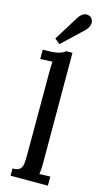

<svg xmlns="http://www.w3.org/2000/svg" viewBox="-138 -946 538 995"><g transform="rotate(15 131.5 -448.5)"><path d="M23 0ZM231 6H31V-33H32Q59 -32 70.5 -43.5Q82 -55 84 -74.5Q86 -94 86 -138V-568Q86 -600 88 -621L23 -618V-668H24Q82 -668 105.5 -674Q129 -680 143 -692H176L177 -96Q177 -65 173 -41L231 -43ZM232 -867Q232 -846 211 -824L99 -718L71 -741L155 -876Q174 -903 196 -903Q208 -903 220 -895Q232 -883 232 -867Z"/></g></svg>

Font: Sumana
Style: Regular
Weight: 400
Designer: Cyreal, Alexei Vanyashin (Devanagari), Olga Karpushina (Latin)
Foundry: Cyreal
Version: Version 1.015;PS 001.015;hotconv 1.0.70;makeotf.lib2.5.58329